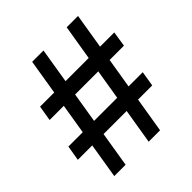

<svg xmlns="http://www.w3.org/2000/svg" viewBox="-196 -867 1006 1006"><g transform="rotate(-45 307.5 -364.0)"><path d="M333 0 453.1 -727.5H537.1L417.5 0ZM3.4 -195.3 17.6 -279.3H568.4L554.7 -195.3ZM78.1 0 197.3 -727.5H281.2L162.1 0ZM46.4 -447.3 60.5 -532.2H610.4L597.2 -447.3Z"/></g></svg>

Font: Inter 28pt Medium
Style: Regular
Weight: 500
Designer: Rasmus Andersson
Foundry: rsms
Version: Version 4.001;git-66647c0bb